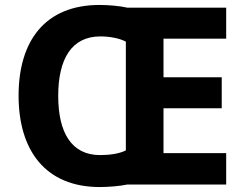

<svg xmlns="http://www.w3.org/2000/svg" viewBox="-20 -745 986 775"><path d="M382 -725C162 -725 55 -580 55 -359C55 -137 164 10 383 10C417 10 465 6 493 0H893V-127H640V-308H875V-433H640V-589H893V-714H494C465 -721 417 -725 382 -725ZM385 -598C425 -598 463 -590 488 -577V-138C463 -125 424 -119 384 -119C269 -119 215 -209 215 -358C215 -507 269 -598 385 -598Z"/></svg>

Font: Noto Sans Canadian Aboriginal
Style: Bold
Weight: 700
Designer: Monotype Design Team, Typotheque's Kevin King
Foundry: Monotype Imaging Inc.
Version: Version 2.004